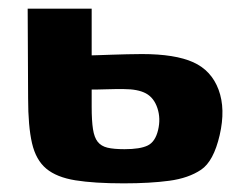

<svg xmlns="http://www.w3.org/2000/svg" viewBox="-20 -420 575 444"><path d="M266 4Q198 4 154.5 -3Q111 -10 87 -30Q63 -50 54 -89Q45 -128 45 -193L44 -400H192V-292Q197 -292 209.5 -292.5Q222 -293 238.5 -293.5Q255 -294 273.5 -294.5Q292 -295 308 -295Q385 -295 427 -276Q469 -257 485.5 -212.5Q502 -168 488 -107.5Q474 -47 445 -27.5Q416 -8 371.5 -2Q327 4 266 4ZM268 -75Q304 -75 321.5 -83.5Q339 -92 345.5 -119Q352 -146 344 -170Q336 -194 317.5 -204Q299 -214 266 -214Q258 -214 247 -214Q236 -214 225 -213.5Q214 -213 205.5 -213Q197 -213 192 -213V-173Q192 -141 195 -121.5Q198 -102 206 -92Q214 -82 228.5 -78.5Q243 -75 268 -75Z"/></svg>

Font: r_Genos
Style: Bold
Weight: 700
Designer: Robert E. Leuschke
Foundry: Robert E. Leuschke
Version: Version 2.000;June 29, 2024;FontCreator 14.0.0.2814 32-bit